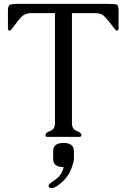

<svg xmlns="http://www.w3.org/2000/svg" viewBox="-20 -708 653 993"><path d="M593.3 -560.1Q593.3 -549.8 583 -549.8Q578.6 -549.8 564.5 -569.3Q539.6 -603 521.7 -621.6Q503.9 -640.1 474.6 -640.1H352.1V-71.3Q352.1 -39.6 376.5 -30.8Q400.9 -22 400.9 -9.8Q400.9 0 391.1 0H225.6Q215.3 0 215.3 -9.8Q215.3 -22 239.7 -30.8Q264.2 -39.6 264.2 -71.3V-640.1H139.6Q110.4 -640.1 92 -621.6Q73.7 -603 49.3 -569.3Q35.6 -549.8 31.2 -549.8Q21 -549.8 21 -560.1V-650.4Q21 -676.8 30 -682.4Q39.1 -688 76.7 -688H537.6Q578.1 -688 585.7 -683.1Q593.3 -678.2 593.3 -650.4ZM308.6 31.2Q362.3 31.2 362.3 73.7V113.8Q362.3 124 357.7 137.7Q353 151.4 350.1 161.6Q330.1 216.3 275.4 253.9Q257.3 265.1 246.1 265.1Q238.8 265.1 234.4 260.7Q231 257.3 231 253.4Q231 249 235.4 244.6Q243.2 235.8 254.9 229Q300.3 201.2 309.1 156.2H308.6Q254.9 156.2 254.9 113.8V73.7Q254.9 31.2 308.6 31.2Z"/></svg>

Font: Caudex
Style: Regular
Weight: 400
Version: Version 1.01